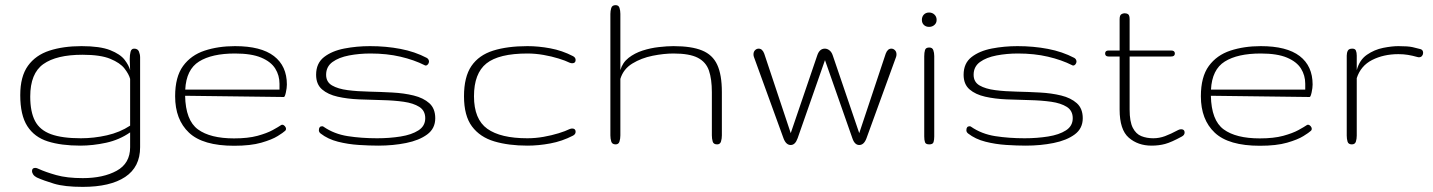

<svg xmlns="http://www.w3.org/2000/svg" viewBox="-20 -564 5599 750"><path d="M303.2 166Q232.4 166 191.2 153.6Q149.9 141.1 124 129.4Q114.3 124.5 109.6 117.4Q105 110.4 105 104.5Q105 91.8 117.7 91.8Q123.5 91.8 130.9 95.7Q157.2 107.9 199.5 119.9Q241.7 131.8 303.2 131.8Q383.3 131.8 435.8 103Q488.3 74.2 488.3 11.2V-46.9Q446.3 -17.6 394.3 -6.3Q342.3 4.9 293.9 4.9Q219.2 4.9 166.7 -11.7Q114.3 -28.3 86.7 -71.3Q59.1 -114.3 59.1 -192.4Q59.1 -265.1 89.1 -306.9Q119.1 -348.6 173.1 -366.2Q227.1 -383.8 298.3 -383.8Q370.6 -383.8 410.2 -368.2Q449.7 -352.5 466.6 -330.6Q483.4 -308.6 488.3 -290Q488.3 -298.8 487.5 -310.3Q486.8 -321.8 486.8 -333Q486.8 -349.6 490 -361.8Q493.2 -374 503.9 -374Q518.1 -374 522.7 -362.8Q527.3 -351.6 527.3 -339.8V11.2Q527.3 88.4 469 127.2Q410.6 166 303.2 166ZM295.9 -23.9Q346.7 -23.9 397.5 -35.4Q448.2 -46.9 488.3 -73.2V-255.9Q483.4 -274.4 466.3 -296.4Q449.2 -318.4 410.9 -334.2Q372.6 -350.1 302.2 -350.1Q200.7 -350.1 149.4 -313.7Q98.1 -277.3 98.1 -187Q98.1 -127 116.9 -91.3Q135.7 -55.7 179.2 -39.8Q222.7 -23.9 295.9 -23.9Z M894.5 5.4Q772.5 5.4 718.3 -45.7Q664.1 -96.7 664.1 -188Q664.1 -263.7 695.1 -306.2Q726.1 -348.6 779.3 -366.2Q832.5 -383.8 897.9 -383.8Q999.5 -383.8 1050 -345Q1100.6 -306.2 1100.6 -233.9Q1100.6 -220.7 1096.7 -202.9Q1092.8 -185.1 1088.9 -185.1L703.1 -189.9Q705.1 -93.8 753.2 -58.6Q801.3 -23.4 894 -23.4Q948.7 -23.4 985.6 -33.4Q1022.5 -43.5 1045.2 -55.9Q1067.9 -68.4 1078.6 -75.7Q1080.1 -76.7 1082.5 -76.7Q1087.9 -76.7 1092.5 -71.5Q1097.2 -66.4 1097.2 -60.5Q1097.2 -55.2 1092.3 -51.8Q1086.9 -46.4 1064.7 -32.5Q1042.5 -18.6 1000.7 -6.6Q959 5.4 894.5 5.4ZM703.6 -213.9H1071.8V-236.8Q1071.8 -269.5 1055.2 -296.1Q1038.6 -322.8 1000.5 -338.9Q962.4 -355 897.9 -355Q807.6 -355 757.6 -323.7Q707.5 -292.5 703.6 -213.9Z M1458 4.9Q1423.3 4.9 1381.3 2.2Q1339.4 -0.5 1300 -10.5Q1260.7 -20.5 1232.4 -42.5Q1225.6 -47.9 1225.6 -55.2Q1225.6 -70.8 1238.3 -70.8Q1242.2 -70.8 1244.1 -68.8Q1285.2 -40.5 1338.4 -32.2Q1391.6 -23.9 1453.1 -23.9Q1502 -23.9 1544.9 -30.8Q1587.9 -37.6 1614.5 -54.7Q1641.1 -71.8 1641.1 -102.1Q1641.1 -131.8 1617.9 -146.5Q1594.7 -161.1 1556.9 -166.5Q1519 -171.9 1473.6 -172.9Q1428.2 -173.8 1382.6 -175.8Q1336.9 -177.7 1299.1 -186.3Q1261.2 -194.8 1238 -214.8Q1214.8 -234.9 1214.8 -272Q1214.8 -316.9 1245.8 -341.1Q1276.9 -365.2 1325.2 -374.5Q1373.5 -383.8 1425.3 -383.8Q1487.8 -383.8 1544.2 -373Q1600.6 -362.3 1647 -337.9Q1654.8 -333.5 1655.8 -324.2Q1655.8 -317.9 1651.9 -313Q1647.9 -308.1 1643.1 -308.1Q1640.1 -308.1 1639.2 -309.1Q1597.7 -330.1 1544.4 -342.5Q1491.2 -355 1427.2 -355Q1383.3 -355 1343.5 -347.4Q1303.7 -339.8 1278.8 -321.8Q1253.9 -303.7 1253.9 -272Q1253.9 -243.7 1277.1 -230.2Q1300.3 -216.8 1338.1 -211.9Q1376 -207 1421.6 -206.1Q1467.3 -205.1 1512.7 -202.6Q1558.1 -200.2 1595.9 -190.9Q1633.8 -181.6 1657 -160.9Q1680.2 -140.1 1680.2 -102.1Q1680.2 -62 1648.7 -38.8Q1617.2 -15.6 1566.4 -5.4Q1515.6 4.9 1458 4.9Z M2040.5 4.9Q1966.8 4.9 1910.9 -11.7Q1855 -28.3 1823.7 -70.1Q1792.5 -111.8 1792.5 -188Q1792.5 -263.7 1821.5 -306.2Q1850.6 -348.6 1906.2 -366.2Q1961.9 -383.8 2040.5 -383.8Q2083.5 -383.8 2129.6 -375.2Q2175.8 -366.7 2218.3 -344.7Q2228.5 -339.4 2228.5 -329.6Q2228.5 -316.9 2214.8 -316.9Q2210.4 -316.9 2204.6 -319.3Q2189 -327.1 2162.1 -335.4Q2135.3 -343.8 2103.3 -349.4Q2071.3 -355 2040.5 -355Q1928.7 -355 1880.1 -316.2Q1831.5 -277.3 1831.5 -188Q1831.5 -98.1 1883.5 -61Q1935.5 -23.9 2040 -23.9Q2071.3 -23.9 2103.3 -29.5Q2135.3 -35.2 2162.1 -43.5Q2189 -51.8 2204.6 -59.6Q2210.4 -62 2214.8 -62Q2228.5 -62 2228.5 -49.3Q2228.5 -39.6 2218.3 -34.2Q2175.8 -12.2 2129.6 -3.7Q2083.5 4.9 2040.5 4.9Z M2384.8 0Q2371.1 0 2367.7 -11.2Q2364.3 -22.5 2364.3 -35.2V-509.8Q2364.3 -521.5 2367.7 -532.7Q2371.1 -543.9 2384.8 -543.9Q2396.5 -543.9 2399.9 -533.2Q2403.3 -522.5 2403.3 -509.8V-290Q2411.6 -319.3 2435.3 -337.9Q2459 -356.4 2490.2 -366.5Q2521.5 -376.5 2553.7 -380.1Q2585.9 -383.8 2610.8 -383.8Q2681.2 -383.8 2722.4 -366.9Q2763.7 -350.1 2781.7 -311Q2799.8 -272 2799.8 -204.1V-35.2Q2799.8 -22.5 2796.4 -11.2Q2793 0 2781.2 0Q2767.1 0 2763.9 -11.2Q2760.7 -22.5 2760.7 -35.2V-204.1Q2760.7 -254.9 2749.3 -288.3Q2737.8 -321.8 2705.6 -338.4Q2673.3 -355 2610.8 -355Q2573.2 -355 2529.3 -346.2Q2485.4 -337.4 2450.2 -315.9Q2415 -294.4 2403.3 -255.9V-35.2Q2403.3 -22.5 2399.9 -11.2Q2396.5 0 2384.8 0Z M3068.8 2.4Q3050.3 2.4 3040.5 -23.9L2925.3 -340.8Q2923.3 -345.2 2923.3 -351.6Q2923.3 -361.8 2929.4 -367.9Q2935.5 -374 2943.4 -374Q2958 -374 2965.3 -354.5L3068.8 -43.9L3172.4 -347.7Q3181.2 -374 3202.1 -374Q3211.4 -374 3220 -367.4Q3228.5 -360.8 3232.9 -347.7L3336.4 -43.9L3439.9 -354.5Q3447.3 -374 3461.9 -374Q3469.7 -374 3475.8 -367.9Q3481.9 -361.8 3481.9 -351.6Q3481.9 -345.2 3480 -340.8L3364.7 -23.9Q3355 2.4 3336.4 2.4Q3318.4 2.4 3309.6 -23.9L3202.6 -329.1L3095.7 -23.9Q3086.4 2.4 3068.8 2.4Z M3609.9 0Q3596.2 0 3593.3 -8.3Q3590.3 -16.6 3590.3 -30.8V-344.2Q3590.3 -358.4 3593.3 -368.4Q3596.2 -378.4 3609.9 -378.4Q3622.1 -378.4 3625.7 -368.2Q3629.4 -357.9 3629.4 -345.2V-30.8Q3629.4 -18.1 3626.7 -9Q3624 0 3609.9 0ZM3609.4 -459Q3596.7 -459 3588.9 -466.6Q3581.1 -474.1 3581.1 -486.3Q3581.1 -499 3588.9 -507.1Q3596.7 -515.1 3609.4 -515.1Q3621.6 -515.1 3630.1 -507.1Q3638.7 -499 3638.7 -486.3Q3638.7 -474.1 3630.1 -466.6Q3621.6 -459 3609.4 -459Z M3987.3 4.9Q3952.6 4.9 3910.6 2.2Q3868.7 -0.5 3829.3 -10.5Q3790 -20.5 3761.7 -42.5Q3754.9 -47.9 3754.9 -55.2Q3754.9 -70.8 3767.6 -70.8Q3771.5 -70.8 3773.4 -68.8Q3814.5 -40.5 3867.7 -32.2Q3920.9 -23.9 3982.4 -23.9Q4031.2 -23.9 4074.2 -30.8Q4117.2 -37.6 4143.8 -54.7Q4170.4 -71.8 4170.4 -102.1Q4170.4 -131.8 4147.2 -146.5Q4124 -161.1 4086.2 -166.5Q4048.3 -171.9 4002.9 -172.9Q3957.5 -173.8 3911.9 -175.8Q3866.2 -177.7 3828.4 -186.3Q3790.5 -194.8 3767.3 -214.8Q3744.1 -234.9 3744.1 -272Q3744.1 -316.9 3775.1 -341.1Q3806.2 -365.2 3854.5 -374.5Q3902.8 -383.8 3954.6 -383.8Q4017.1 -383.8 4073.5 -373Q4129.9 -362.3 4176.3 -337.9Q4184.1 -333.5 4185.1 -324.2Q4185.1 -317.9 4181.2 -313Q4177.2 -308.1 4172.4 -308.1Q4169.4 -308.1 4168.5 -309.1Q4127 -330.1 4073.7 -342.5Q4020.5 -355 3956.5 -355Q3912.6 -355 3872.8 -347.4Q3833 -339.8 3808.1 -321.8Q3783.2 -303.7 3783.2 -272Q3783.2 -243.7 3806.4 -230.2Q3829.6 -216.8 3867.4 -211.9Q3905.3 -207 3950.9 -206.1Q3996.6 -205.1 4042 -202.6Q4087.4 -200.2 4125.2 -190.9Q4163.1 -181.6 4186.3 -160.9Q4209.5 -140.1 4209.5 -102.1Q4209.5 -62 4178 -38.8Q4146.5 -15.6 4095.7 -5.4Q4044.9 4.9 3987.3 4.9Z M4478 4.9Q4425.3 4.9 4389.4 -26.1Q4353.5 -57.1 4353.5 -136.2V-343.3H4310.5Q4296.9 -343.3 4296.9 -355Q4296.9 -366.7 4310.5 -366.7H4353.5V-488.3Q4353.5 -503.9 4359.9 -508.1Q4366.2 -512.2 4373 -512.2Q4381.3 -512.2 4387 -508.1Q4392.6 -503.9 4392.6 -488.3V-366.7H4554.7Q4569.3 -366.7 4569.3 -355Q4569.3 -343.3 4554.7 -343.3H4392.6V-136.2Q4392.6 -88.9 4405 -64.7Q4417.5 -40.5 4438.5 -32.2Q4459.5 -23.9 4484.9 -23.9Q4508.3 -23.9 4530.8 -32.2Q4553.2 -40.5 4582.5 -56.2Q4588.4 -59.1 4593.8 -59.1Q4607.4 -59.1 4607.4 -46.4Q4607.4 -36.6 4596.7 -30.8Q4555.7 -8.3 4531.2 -1.7Q4506.8 4.9 4478 4.9Z M4901.4 5.4Q4779.3 5.4 4725.1 -45.7Q4670.9 -96.7 4670.9 -188Q4670.9 -263.7 4701.9 -306.2Q4732.9 -348.6 4786.1 -366.2Q4839.4 -383.8 4904.8 -383.8Q5006.3 -383.8 5056.9 -345Q5107.4 -306.2 5107.4 -233.9Q5107.4 -220.7 5103.5 -202.9Q5099.6 -185.1 5095.7 -185.1L4710 -189.9Q4711.9 -93.8 4760 -58.6Q4808.1 -23.4 4900.9 -23.4Q4955.6 -23.4 4992.4 -33.4Q5029.3 -43.5 5052 -55.9Q5074.7 -68.4 5085.4 -75.7Q5086.9 -76.7 5089.4 -76.7Q5094.7 -76.7 5099.4 -71.5Q5104 -66.4 5104 -60.5Q5104 -55.2 5099.1 -51.8Q5093.8 -46.4 5071.5 -32.5Q5049.3 -18.6 5007.6 -6.6Q4965.8 5.4 4901.4 5.4ZM4710.4 -213.9H5078.6V-236.8Q5078.6 -269.5 5062 -296.1Q5045.4 -322.8 5007.3 -338.9Q4969.2 -355 4904.8 -355Q4814.5 -355 4764.4 -323.7Q4714.4 -292.5 4710.4 -213.9Z M5260.7 0Q5247.1 0 5243.9 -10.7Q5240.7 -21.5 5240.7 -34.2V-346.7Q5240.7 -357.9 5244.9 -366Q5249 -374 5262.7 -374Q5273.4 -374 5276.6 -366.2Q5279.8 -358.4 5279.8 -346.7V-290Q5290.5 -330.1 5319.6 -350.1Q5348.6 -370.1 5382.8 -377Q5417 -383.8 5442.4 -383.8Q5480 -383.8 5497.6 -379.9Q5515.1 -376 5528.8 -372.1Q5539.1 -369.1 5539.1 -357.4Q5539.1 -351.1 5534.9 -345.7Q5530.8 -340.3 5522.5 -340.3Q5520.5 -340.3 5519.8 -340.6Q5519 -340.8 5516.6 -341.3Q5497.6 -346.7 5480 -349.6Q5462.4 -352.5 5442.4 -352.5Q5384.8 -352.5 5340.1 -329.8Q5295.4 -307.1 5279.8 -258.8V-34.2Q5279.8 -21.5 5276.4 -10.7Q5272.9 0 5260.7 0Z"/></svg>

Font: Gruppo
Style: Regular
Weight: 400
Designer: Vernon Adams
Foundry: Vernon Adams
Version: Version 1.001; ttfautohint (v1.8.4.7-5d5b);gftools[0.9.28]